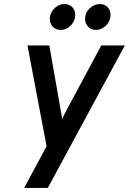

<svg xmlns="http://www.w3.org/2000/svg" viewBox="-20 -736 638 950"><path d="M99.5 194 210.5 -12.5 116 -511H224L280.5 -189.5Q282.5 -180 284.5 -167.8Q286.5 -155.5 287.5 -146.5Q292 -156.5 297.5 -168Q303 -179.5 308.5 -189.5L481 -511H597.5L216.5 194ZM455 -588Q430.5 -588 415.8 -603.8Q401 -619.5 401 -641.5Q401 -673 423.5 -694.5Q446 -716 473.5 -716Q498 -716 512.5 -700.5Q527 -685 527 -662.5Q527 -642 516.8 -625.2Q506.5 -608.5 489.8 -598.2Q473 -588 455 -588ZM280 -588Q256 -588 241.2 -603.8Q226.5 -619.5 226.5 -641.5Q226.5 -662 237 -679Q247.5 -696 264 -706Q280.5 -716 298 -716Q323.5 -716 337.8 -700.5Q352 -685 352 -662.5Q352 -631.5 330 -609.8Q308 -588 280 -588Z"/></svg>

Font: Overpass SemiBold
Style: Italic
Weight: 600
Italic angle: -10°
Designer: Delve Withrington, Dave Bailey, Thomas Jockin
Foundry: Delve Fonts LLC
Version: Version 4.000